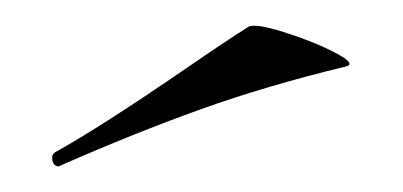

<svg xmlns="http://www.w3.org/2000/svg" viewBox="-20 -569 315 150"><path d="M26 -439Q22 -439 21 -443.5Q20 -448 23 -450Q59 -470 126 -516Q158 -538 174 -548Q179 -551 201.5 -544Q224 -537 241.5 -528Q259 -519 250 -517Q188 -502 136.5 -483.5Q85 -465 28 -440Z"/></svg>

Font: Cormorant SC Medium
Style: Regular
Weight: 500
Designer: Christian Thalmann (Catharsis Fonts)
Foundry: Catharsis Fonts
Version: Version 4.000